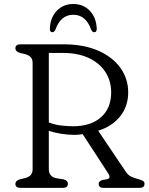

<svg xmlns="http://www.w3.org/2000/svg" viewBox="-20 -916 724 936"><path d="M605 -465.5Q605 -397.5 565.2 -348.2Q525.5 -299 458.5 -279L594.5 -77Q604.5 -62.5 618.5 -55.5Q632.5 -48.5 648 -44.5Q669.5 -39 677 -34.2Q684.5 -29.5 684.5 -20Q684.5 0 659.5 0H485.5Q461 0 461 -20Q461 -33 479.5 -38.5L500.5 -42Q523 -46 508 -70L383 -262Q374 -260.5 364.5 -259.5Q355 -258.5 344.5 -258.5Q314 -258.5 280.5 -263.5Q247 -268.5 218 -278.5V-91.5Q218 -54 256 -47L291 -41.5Q311 -35.5 311 -20Q311 0 286 0H80.5Q55 0 55 -20Q55 -35 77 -42L101 -47.5Q119 -52 129 -62Q139 -72 139 -91.5V-608.5Q139 -628 129 -638Q119 -648 101 -652.5L77 -658Q55 -665 55 -680Q55 -700 80.5 -700H288.5Q388.5 -700 459.2 -668.8Q530 -637.5 567.5 -584.5Q605 -531.5 605 -465.5ZM218 -658V-319Q249 -307 281.2 -303.8Q313.5 -300.5 335.5 -300.5Q423 -300.5 472.5 -344.5Q522 -388.5 522 -466Q522 -521.5 494 -564.8Q466 -608 413.2 -633Q360.5 -658 286 -658ZM337.5 -844Q275.5 -844 250 -771Q244 -759 236 -759Q222 -759 223 -777.5Q225.5 -830.5 256.8 -863.5Q288 -896.5 337.5 -896.5Q386.5 -896.5 417.8 -863.5Q449 -830.5 451.5 -777.5Q452.5 -759 439 -759Q430.5 -759 424.5 -771Q399 -844 337.5 -844Z"/></svg>

Font: Fraunces 9pt S100 Light
Style: Regular
Weight: 300
Version: Version 1.000; ttfautohint (v1.8.3)